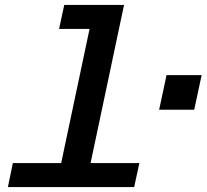

<svg xmlns="http://www.w3.org/2000/svg" viewBox="-20 -757 836 777"><path d="M207 0 363 -737H482L326 0ZM12 0 32 -97H544L523 0ZM219 -640 240 -737H423L402 -640ZM624 -313 654 -453H796L766 -313Z"/></svg>

Font: Azeret Mono Thin Medium
Style: Italic
Weight: 500
Italic angle: -12°
Version: Version 1.002